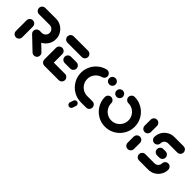

<svg xmlns="http://www.w3.org/2000/svg" viewBox="123 -1386 2394 2394"><g transform="rotate(45 1320.0 -189.0)"><path d="M96.3 0Q81.1 0 68.3 -7.4Q55.6 -14.8 48.1 -27.6Q40.7 -40.4 40.7 -55.6V-244.8Q40.7 -260 48.1 -272.8Q55.6 -285.6 68.3 -293Q81.1 -300.4 96.3 -300.4Q111.5 -300.4 124.3 -293Q137 -285.6 144.4 -272.8Q151.9 -260 151.9 -244.8V-55.6Q151.9 -40.4 144.4 -27.6Q137 -14.8 124.3 -7.4Q111.5 0 96.3 0ZM470.4 -53.7Q470.4 -38.5 463 -25.7Q455.6 -13 442.8 -5.6Q430 1.9 414.8 1.9Q403.7 1.9 393.9 -2.2Q384.1 -6.3 376.3 -13.7L210.7 -171.5Q202.6 -179.6 198 -189.8Q193.3 -200 193.3 -211.9Q193.3 -227 200.7 -239.8Q208.1 -252.6 220.9 -260Q233.7 -267.4 248.9 -267.4Q259.6 -267.4 269.6 -263.3Q279.6 -259.3 287 -252.2L453.3 -93.7Q461.5 -85.9 465.9 -75.6Q470.4 -65.2 470.4 -53.7ZM193.3 -211.9Q193.3 -227 200.7 -239.8Q208.1 -252.6 220.9 -260Q233.7 -267.4 248.9 -267.4H285.6Q304.8 -267.4 320.7 -276.9Q336.7 -286.3 346.1 -302.2Q355.6 -318.1 355.6 -337.4Q355.6 -356.3 346.1 -372.4Q336.7 -388.5 320.7 -398Q304.8 -407.4 285.6 -407.4H96.3Q81.1 -407.4 68.3 -414.8Q55.6 -422.2 48.1 -435Q40.7 -447.8 40.7 -463Q40.7 -478.1 48.1 -490.9Q55.6 -503.7 68.3 -511.1Q81.1 -518.5 96.3 -518.5H285.6Q334.8 -518.5 376.5 -494.1Q418.1 -469.6 442.4 -428.1Q466.7 -386.7 466.7 -337.4Q466.7 -288.1 442.4 -246.5Q418.1 -204.8 376.5 -180.6Q334.8 -156.3 285.6 -156.3H248.9Q233.7 -156.3 220.9 -163.7Q208.1 -171.1 200.7 -183.9Q193.3 -196.7 193.3 -211.9Z M542.6 -51.9V-261.1Q542.6 -276.3 550 -289.1Q557.4 -301.9 570.2 -309.3Q583 -316.7 598.1 -316.7Q613.3 -316.7 626.1 -309.3Q638.9 -301.9 646.3 -289.1Q653.7 -276.3 653.7 -261.1V-51.9ZM906.7 -55.6Q906.7 -40.4 899.3 -27.6Q891.9 -14.8 879.1 -7.4Q866.3 0 851.1 0H598.1Q583 0 570.2 -7.4Q557.4 -14.8 550 -27.6Q542.6 -40.4 542.6 -55.6Q542.6 -70.7 550 -83.5Q557.4 -96.3 570.2 -103.7Q583 -111.1 598.1 -111.1H851.1Q866.3 -111.1 879.1 -103.7Q891.9 -96.3 899.3 -83.5Q906.7 -70.7 906.7 -55.6ZM697.4 -259.3Q697.4 -274.4 704.8 -287.2Q712.2 -300 725 -307.4Q737.8 -314.8 753 -314.8H851.1Q866.3 -314.8 879.1 -307.4Q891.9 -300 899.3 -287.2Q906.7 -274.4 906.7 -259.3Q906.7 -244.1 899.3 -231.3Q891.9 -218.5 879.1 -211.1Q866.3 -203.7 851.1 -203.7H753Q737.8 -203.7 725 -211.1Q712.2 -218.5 704.8 -231.3Q697.4 -244.1 697.4 -259.3ZM542.6 -463Q542.6 -478.1 550 -490.9Q557.4 -503.7 570.2 -511.1Q583 -518.5 598.1 -518.5H851.1Q866.3 -518.5 879.1 -511.1Q891.9 -503.7 899.3 -490.9Q906.7 -478.1 906.7 -463Q906.7 -447.8 899.3 -435Q891.9 -422.2 879.1 -414.8Q866.3 -407.4 851.1 -407.4H598.1Q583 -407.4 570.2 -414.8Q557.4 -422.2 550 -435Q542.6 -447.8 542.6 -463Z M981.5 -262.2Q981.5 -322.6 1007.2 -375.7Q1033 -428.9 1078.3 -465.9Q1123.7 -503 1180.4 -517Q1197.4 -521.5 1213.3 -515.2Q1229.3 -508.9 1239.3 -494.6Q1249.3 -480.4 1249.3 -463Q1249.3 -443.3 1237.4 -428.3Q1225.6 -413.3 1207 -408.9Q1174.4 -400.7 1148.3 -379.4Q1122.2 -358.1 1107.4 -327.6Q1092.6 -297 1092.6 -262.2Q1092.6 -221.1 1112.8 -186.5Q1133 -151.9 1167.6 -131.5Q1202.2 -111.1 1243.3 -111.1H1335.6Q1350.7 -111.1 1363.5 -103.7Q1376.3 -96.3 1383.7 -83.5Q1391.1 -70.7 1391.1 -55.6Q1391.1 -40.4 1383.7 -27.6Q1376.3 -14.8 1363.5 -7.4Q1350.7 0 1335.6 0H1243.3Q1172.2 0 1112 -35.2Q1051.9 -70.4 1016.7 -130.7Q981.5 -191.1 981.5 -262.2ZM1280 -463Q1280 -478.1 1287.4 -490.9Q1294.8 -503.7 1307.6 -511.1Q1320.4 -518.5 1335.6 -518.5Q1350.7 -518.5 1363.5 -511.1Q1376.3 -503.7 1383.7 -490.9Q1391.1 -478.1 1391.1 -463Q1391.1 -447.8 1383.7 -435Q1376.3 -422.2 1363.5 -414.8Q1350.7 -407.4 1335.6 -407.4Q1320.4 -407.4 1307.6 -414.8Q1294.8 -422.2 1287.4 -435Q1280 -447.8 1280 -463ZM1146.3 95.9 1161.1 51.9Q1164.4 40.4 1174.3 33Q1184.1 25.6 1196.3 25.6Q1208.5 25.6 1218 32.6Q1227.4 39.6 1231.5 50.9Q1235.6 62.2 1231.9 73.7L1217 117.8Q1213.7 129.3 1203.9 136.7Q1194.1 144.1 1181.9 144.1Q1169.6 144.1 1160.2 137Q1150.7 130 1146.7 118.7Q1142.6 107.4 1146.3 95.9Z M1453.3 -418.1Q1453.3 -433.3 1460.7 -446.1Q1468.1 -458.9 1480.9 -466.3Q1493.7 -473.7 1508.9 -473.7Q1524.1 -473.7 1536.9 -466.3Q1549.6 -458.9 1557 -446.1Q1564.4 -433.3 1564.4 -418.1Q1564.4 -403 1557 -390.2Q1549.6 -377.4 1536.9 -370Q1524.1 -362.6 1508.9 -362.6Q1493.7 -362.6 1480.9 -370Q1468.1 -377.4 1460.7 -390.2Q1453.3 -403 1453.3 -418.1ZM1614.4 -466.7Q1614.4 -481.9 1621.9 -494.6Q1629.3 -507.4 1642 -514.8Q1654.8 -522.2 1670 -522.2Q1741.4 -522.2 1801.9 -486.9Q1862.3 -451.6 1897.7 -391.1Q1933 -330.6 1933 -259.3Q1933 -187.9 1897.7 -127.4Q1862.3 -66.9 1801.9 -31.6Q1741.4 3.7 1670 3.7Q1598.6 3.7 1538.1 -31.6Q1477.7 -66.9 1442.3 -127.4Q1407 -187.9 1407 -259.3Q1407 -274.4 1414.4 -287.2Q1421.9 -300 1434.6 -307.4Q1447.4 -314.8 1462.6 -314.8Q1477.8 -314.8 1490.6 -307.4Q1503.3 -300 1510.7 -287.2Q1518.1 -274.4 1518.1 -259.3Q1518.1 -217.9 1538.6 -183.1Q1559 -148.3 1593.9 -127.8Q1628.7 -107.4 1670.1 -107.4Q1711.5 -107.4 1746.3 -127.8Q1781.1 -148.3 1801.5 -183.1Q1821.9 -218 1821.9 -259.3Q1821.9 -300.7 1801.4 -335.5Q1781 -370.3 1746.2 -390.7Q1711.4 -411.1 1670 -411.1Q1654.8 -411.1 1642 -418.5Q1629.3 -425.9 1621.9 -438.7Q1614.4 -451.5 1614.4 -466.7Z M2066.3 0Q2051.1 0 2038.3 -7.4Q2025.6 -14.8 2018.1 -27.6Q2010.7 -40.4 2010.7 -55.6V-163Q2010.7 -178.1 2018.1 -190.9Q2025.6 -203.7 2038.3 -211.1Q2051.1 -218.5 2066.3 -218.5Q2081.5 -218.5 2094.3 -211.1Q2107 -203.7 2114.4 -190.9Q2121.9 -178.1 2121.9 -163V-55.6Q2121.9 -40.4 2114.4 -27.6Q2107 -14.8 2094.3 -7.4Q2081.5 0 2066.3 0ZM2066.3 -300Q2051.1 -300 2038.3 -307.4Q2025.6 -314.8 2018.1 -327.6Q2010.7 -340.4 2010.7 -355.6V-463Q2010.7 -478.1 2018.1 -490.9Q2025.6 -503.7 2038.3 -511.1Q2051.1 -518.5 2066.3 -518.5Q2081.5 -518.5 2094.3 -511.1Q2107 -503.7 2114.4 -490.9Q2121.9 -478.1 2121.9 -463V-355.6Q2121.9 -340.4 2114.4 -327.6Q2107 -314.8 2094.3 -307.4Q2081.5 -300 2066.3 -300Z M2551.9 -231.9Q2567 -231.9 2579.8 -224.4Q2592.6 -217 2600 -204.3Q2607.4 -191.5 2607.4 -176.3Q2607.4 -128.5 2583.7 -88Q2560 -47.4 2519.4 -23.7Q2478.9 0 2430.7 0H2267.4Q2252.2 0 2239.4 -7.4Q2226.7 -14.8 2219.3 -27.6Q2211.9 -40.4 2211.9 -55.6Q2211.9 -70.7 2219.3 -83.5Q2226.7 -96.3 2239.4 -103.7Q2252.2 -111.1 2267.4 -111.1H2430.7Q2448.5 -111.1 2463.5 -119.8Q2478.5 -128.5 2487.4 -143.5Q2496.3 -158.5 2496.3 -176.3Q2496.3 -191.5 2503.7 -204.3Q2511.1 -217 2523.9 -224.4Q2536.7 -231.9 2551.9 -231.9ZM2477 -259.3Q2477 -244.1 2469.6 -231.3Q2462.2 -218.5 2449.4 -211.1Q2436.7 -203.7 2421.5 -203.7H2381.1Q2365.9 -203.7 2353.1 -211.1Q2340.4 -218.5 2333 -231.3Q2325.6 -244.1 2325.6 -259.3Q2325.6 -274.4 2333 -287.2Q2340.4 -300 2353.1 -307.4Q2365.9 -314.8 2381.1 -314.8H2421.5Q2436.7 -314.8 2449.4 -307.4Q2462.2 -300 2469.6 -287.2Q2477 -274.4 2477 -259.3ZM2250.7 -286.7Q2235.6 -286.7 2222.8 -294.1Q2210 -301.5 2202.6 -314.3Q2195.2 -327 2195.2 -342.2Q2195.2 -390 2218.9 -430.6Q2242.6 -471.1 2283.1 -494.8Q2323.7 -518.5 2371.9 -518.5H2535.2Q2550.4 -518.5 2563.1 -511.1Q2575.9 -503.7 2583.3 -490.9Q2590.7 -478.1 2590.7 -463Q2590.7 -447.8 2583.3 -435Q2575.9 -422.2 2563.1 -414.8Q2550.4 -407.4 2535.2 -407.4H2371.9Q2354.1 -407.4 2339.1 -398.7Q2324.1 -390 2315.2 -375Q2306.3 -360 2306.3 -342.2Q2306.3 -327 2298.9 -314.3Q2291.5 -301.5 2278.7 -294.1Q2265.9 -286.7 2250.7 -286.7Z"/></g></svg>

Font: 26F Galaxy Sans
Style: Regular
Weight: 400
Designer: C₂₉H₂₅N₃O₅
Version: Version 1.100;FEAKit 1.0